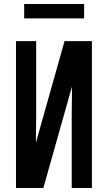

<svg xmlns="http://www.w3.org/2000/svg" viewBox="-20 -941 540 961"><path d="M60 0V-735H161V-441Q161 -400 161 -358.5Q161 -317 160 -276V-228L303 -735H440V0H339V-294Q339 -335 339 -376.5Q339 -418 340 -459V-507L197 0ZM101 -849V-921H401V-849Z"/></svg>

Font: Iosevka Custom Semibold
Style: Regular
Weight: 600
Designer: Belleve Invis
Foundry: Belleve Invis
Version: Version 27.0.2; ttfautohint (v1.8.4)